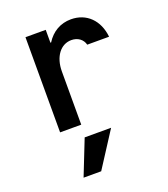

<svg xmlns="http://www.w3.org/2000/svg" viewBox="-147 -651 895 1024"><g transform="rotate(-20 300.0 -138.5)"><path d="M235 0V-302C235 -385 278 -442 339 -442C375 -442 403 -422 411 -390H535C525 -486 463 -547 375 -547C315 -547 266 -518 234 -467H230V-540H115V0ZM379 70H229L150 270H250Z"/></g></svg>

Font: CommitMono
Style: 700Regular
Weight: 700
Monospace: yes
Designer: Eigil Nikolajsen
Foundry: Eigil Nikolajsen
Version: Version 1.143